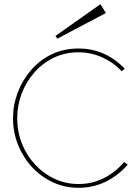

<svg xmlns="http://www.w3.org/2000/svg" viewBox="-20 -892 656 914"><path d="M354 2Q289 2 232.5 -24Q176 -50 133.5 -95.5Q91 -141 66.5 -201Q42 -261 42 -330Q42 -393 64.5 -452Q87 -511 128 -558.5Q169 -606 226 -633.5Q283 -661 354 -661Q481 -661 574 -565L559 -553Q520 -595 466.5 -619Q413 -643 354 -643Q289 -643 235.5 -617Q182 -591 143 -546.5Q104 -502 83 -446Q62 -390 62 -330Q62 -264 85 -207Q108 -150 148.5 -107Q189 -64 241.5 -40Q294 -16 354 -16Q419 -16 475 -44.5Q531 -73 571 -121L588 -108Q541 -55 482 -26.5Q423 2 354 2ZM253 -708 244 -721 458 -872 484 -830Z"/></svg>

Font: Lil Grotesk Thin
Style: Regular
Weight: 100
Designer: Bastien Sozeau
Foundry: NBR — Bastien Sozeau
Version: Version 3.003; ttfautohint (v1.8.4.7-5d5b);gftools[0.9.33]